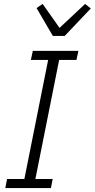

<svg xmlns="http://www.w3.org/2000/svg" viewBox="-20 -957 482 977"><path d="M7 0 16 -46H104L225 -652H137L147 -698H379L369 -652H281L160 -46H248L239 0ZM249 -774 166 -916 197 -937 283 -815 413 -937 442 -914 309 -774Z"/></svg>

Font: IBM Plex Sans Cond Light
Style: Italic
Weight: 300
Width: 3
Italic angle: -11°
Designer: Mike Abbink, Paul van der Laan, Pieter van Rosmalen
Foundry: Bold Monday
Version: Version 1.3